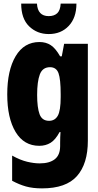

<svg xmlns="http://www.w3.org/2000/svg" viewBox="-20 -795 540 1060"><path d="M212 245Q161 245 123.5 234.5Q86 224 47 203V64Q92 89 130 98Q168 107 199 107Q253 107 282.5 84Q312 61 312 11V-6Q312 -23 312.5 -37Q313 -51 314 -66H309Q286 -23 259 -6.5Q232 10 197 10Q112 10 66 -66.5Q20 -143 20 -274Q20 -407 66.5 -485Q113 -563 198 -563Q234 -563 260.5 -545.5Q287 -528 312 -484H321L334 -553H465V-18Q465 109 405 177Q345 245 212 245ZM251 -128Q283 -128 299 -156Q315 -184 315 -259V-275Q315 -358 303 -391Q291 -424 256 -424Q215 -424 200 -384.5Q185 -345 185 -271Q185 -201 198.5 -164.5Q212 -128 251 -128ZM249 -607Q185 -607 141 -649.5Q97 -692 97 -775H184Q188 -706 249 -706Q279 -706 296 -722Q313 -738 315 -775H402Q402 -697 359.5 -652Q317 -607 249 -607Z"/></svg>

Font: Noto Sans Mono ExtraCondensed Black
Style: Regular
Weight: 900
Width: 2
Designer: Monotype Design Team
Foundry: Monotype Imaging Inc.
Version: Version 2.014